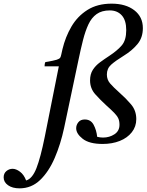

<svg xmlns="http://www.w3.org/2000/svg" viewBox="-188 -776 802 1051"><path d="M469 -266Q501 -238 529.5 -204.5Q558 -171 558 -124Q558 -83 533.5 -52Q509 -21 467.5 -4.5Q426 12 374 12Q301 12 265 -16Q229 -44 229 -74Q229 -92 241 -107Q253 -122 276 -122Q309 -122 324.5 -93Q340 -64 344 -27Q361 -23 376 -23Q411 -23 438.5 -41Q466 -59 466 -93Q466 -114 459.5 -128Q453 -142 437.5 -158Q422 -174 394 -199Q362 -228 333.5 -260Q305 -292 305 -336Q305 -370 320 -393.5Q335 -417 359.5 -435Q384 -453 410 -470Q454 -499 478.5 -527.5Q503 -556 503 -611Q503 -665 478.5 -692Q454 -719 413 -719Q369 -719 341 -699Q313 -679 296 -642.5Q279 -606 266.5 -557Q254 -508 242 -450L163 -76Q144 13 111.5 88.5Q79 164 31.5 209.5Q-16 255 -81 255Q-120 255 -144 238Q-168 221 -168 195Q-168 173 -153 160.5Q-138 148 -119 148Q-100 148 -78.5 164Q-57 180 -45 212Q-11 202 11.5 144.5Q34 87 57 -27L134 -413H56Q56 -428 60 -436Q107 -444 122.5 -449Q138 -454 142 -461Q145 -466 147.5 -478Q150 -490 154 -507Q170 -574 203 -630.5Q236 -687 290.5 -721.5Q345 -756 423 -756Q500 -756 547 -720Q594 -684 594 -622Q594 -570 564.5 -534.5Q535 -499 491 -472Q444 -443 420.5 -422Q397 -401 397 -368Q397 -340 414.5 -319.5Q432 -299 469 -266Z"/></svg>

Font: Tiro Bangla
Style: Italic
Weight: 400
Italic angle: -11°
Designer: Bangla: John Hudson & Fiona Ross, assisted by Neelakash Kshetrimayum. Latin: John Hudson with Paul Hanslow, assisted by 
Foundry: Tiro Typeworks Ltd.
Version: Version 1.60